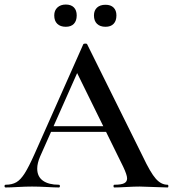

<svg xmlns="http://www.w3.org/2000/svg" viewBox="-27 -826 762 846"><path d="M192 -270H472L479 -245H179ZM711 0Q692 0 650 -2Q608 -4 589 -4Q564 -4 530 -2Q496 0 477 0Q473 0 473 -6Q473 -12 477 -12Q507 -12 520 -18.5Q533 -25 533 -40Q533 -55 516 -91L307 -516L348 -583L150 -137Q137 -107 137 -83Q137 -48 162 -30Q187 -12 232 -12Q237 -12 237 -6Q237 0 232 0Q214 0 180 -2Q142 -4 114 -4Q87 -4 51 -2Q19 0 -2 0Q-7 0 -7 -6Q-7 -12 -2 -12Q26 -12 45 -23Q64 -34 82 -62.5Q100 -91 125 -147L340 -631Q342 -634 349 -634Q356 -634 357 -631L602 -137Q636 -65 659.5 -38.5Q683 -12 711 -12Q715 -12 715 -6Q715 0 711 0ZM212 -758Q212 -780 226 -793Q240 -806 263 -806Q286 -806 298.5 -793.5Q311 -781 311 -758Q311 -734 298.5 -721Q286 -708 263 -708Q239 -708 225.5 -721Q212 -734 212 -758ZM387 -758Q387 -780 400.5 -792.5Q414 -805 438 -805Q461 -805 473.5 -792.5Q486 -780 486 -758Q486 -734 473.5 -721Q461 -708 438 -708Q414 -708 400.5 -721Q387 -734 387 -758Z"/></svg>

Font: Cormorant Infant SemiBold
Style: Regular
Weight: 600
Designer: Christian Thalmann (Catharsis Fonts)
Foundry: Catharsis Fonts
Version: Version 4.000